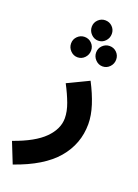

<svg xmlns="http://www.w3.org/2000/svg" viewBox="-214 -815 801 1117"><g transform="rotate(20 187.0 -256.5)"><path d="M16 230 -35 102Q93 57 151 -1.5Q209 -60 209 -126Q209 -168 191 -216.5Q173 -265 144 -320L275 -383Q310 -316 329.5 -255Q349 -194 349 -141Q349 -18 269 76Q189 170 16 230ZM236 -617Q211 -617 192.5 -636Q174 -655 174 -681Q174 -707 192.5 -725Q211 -743 236 -743Q262 -743 280 -725Q298 -707 298 -681Q298 -655 280 -636Q262 -617 236 -617ZM156 -485Q131 -485 112.5 -504Q94 -523 94 -549Q94 -575 112.5 -593Q131 -611 156 -611Q182 -611 200 -593Q218 -575 218 -549Q218 -523 200 -504Q182 -485 156 -485ZM311 -485Q286 -485 267.5 -504Q249 -523 249 -549Q249 -575 267.5 -593Q286 -611 311 -611Q337 -611 355 -593Q373 -575 373 -549Q373 -523 355 -504Q337 -485 311 -485Z"/></g></svg>

Font: Noto IKEA Arabic
Style: Bold
Weight: 700
Designer: Monotype Design Team
Foundry: Monotype Imaging Inc.
Version: Version 1.200